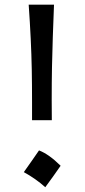

<svg xmlns="http://www.w3.org/2000/svg" viewBox="-20 -779 356 807"><path d="M114.7 -273.9V-350.6Q114.7 -423.3 113.5 -487.1Q112.3 -550.8 109.1 -616.2Q106 -681.6 100.6 -759.3H207Q204.1 -685.1 201.9 -622.1Q199.7 -559.1 198.5 -496.1Q197.3 -433.1 197.3 -358.4L197.8 -273.9ZM144 -146.8Q185.9 -130.7 234.8 -82.3Q219.2 -59.8 203.3 -37.5Q187.5 -15.2 170.3 7.9Q129.5 -28.6 80.1 -55.5Q96.7 -79.1 112.3 -101.1Q127.9 -123.1 144 -146.8Z"/></svg>

Font: Pinar-DS2-FD Medium
Style: Regular
Weight: 500
Designer: Amin Abedi
Version: Version 3.000